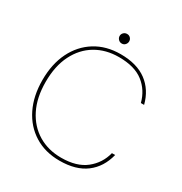

<svg xmlns="http://www.w3.org/2000/svg" viewBox="-193 -977 1073 1131"><g transform="rotate(30 344.0 -411.0)"><path d="M372 12Q274 12 201 -33.5Q128 -79 88 -160.5Q48 -242 48 -350Q48 -459 88 -540Q128 -621 201 -666.5Q274 -712 372 -712Q483 -712 550 -662Q617 -612 640 -522H618Q598 -599 538.5 -645.5Q479 -692 372 -692Q283 -692 215 -651.5Q147 -611 108.5 -534.5Q70 -458 70 -350Q70 -243 108.5 -166.5Q147 -90 215 -49Q283 -8 372 -8Q477 -8 538 -56.5Q599 -105 618 -181H640Q617 -89 550 -38.5Q483 12 372 12ZM345 -769Q331 -769 321.5 -779Q312 -789 312 -802Q312 -815 321.5 -824.5Q331 -834 345 -834Q359 -834 368 -824.5Q377 -815 377 -802Q377 -789 368 -779Q359 -769 345 -769Z"/></g></svg>

Font: DM Sans 20pt Thin
Style: Regular
Weight: 250
Version: Version 4.004;gftools[0.9.30]